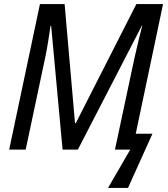

<svg xmlns="http://www.w3.org/2000/svg" viewBox="-20 -734 822 942"><path d="M510 188H608L728 -78H646L780 -714H649L352 -130H348L297 -714H176L25 0H106L200 -443C212 -497 222 -567 228 -607H231L287 0H362L676 -608H678C668 -572 654 -512 639 -446L544 0H619Z"/></svg>

Font: Noto Sans SemiCondensed
Style: Italic
Weight: 400
Width: 4
Italic angle: -12°
Designer: Monotype Design Team
Foundry: Monotype Imaging Inc.
Version: Version 2.013